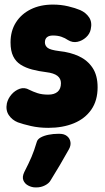

<svg xmlns="http://www.w3.org/2000/svg" viewBox="-20 -539 459 838"><path d="M191 19Q150 19 115 11Q80 3 58 -5Q33 -15 18.5 -36.5Q4 -58 10 -88Q15 -109 30 -126.5Q45 -144 66 -151.5Q87 -159 108 -147Q124 -139 143.5 -132.5Q163 -126 191 -126Q217 -126 231.5 -138.5Q246 -151 246 -176Q246 -196 230.5 -208Q215 -220 182 -224Q149 -228 120.5 -235.5Q92 -243 70.5 -256.5Q49 -270 37.5 -293.5Q26 -317 26 -354Q26 -404 49.5 -441Q73 -478 114.5 -498.5Q156 -519 211 -519Q246 -519 277.5 -511.5Q309 -504 330 -495Q355 -484 369 -463Q383 -442 376 -411Q372 -391 355.5 -376Q339 -361 318 -356.5Q297 -352 277 -364Q264 -373 248 -378.5Q232 -384 211 -384Q194 -384 185 -376.5Q176 -369 176 -354Q176 -340 187.5 -330.5Q199 -321 239 -316Q287 -311 324.5 -293.5Q362 -276 384 -243Q406 -210 406 -158Q406 -100 378.5 -60.5Q351 -21 302.5 -1Q254 19 191 19ZM201 248Q194 261 176.5 270Q159 279 139 279H135Q119 279 103.5 271Q88 263 82 248Q76 233 86 212Q106 173 117.5 146Q129 119 140 82Q143 69 157.5 61Q172 53 192.5 49Q213 45 233 45H240Q260 45 272.5 55Q285 65 287.5 81Q290 97 280 114Q258 153 241 182Q224 211 201 248Z"/></svg>

Font: Winky Sans
Style: Bold
Weight: 700
Designer: Simon Atzbach
Foundry: typofactur
Version: Version 1.205